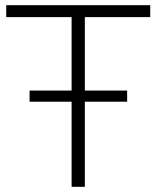

<svg xmlns="http://www.w3.org/2000/svg" viewBox="-20 -720 603 740"><path d="M256 0V-654H4V-700H559V-654H307V0ZM94 -328V-371H470V-328Z"/></svg>

Font: Modern
Style: Regular
Weight: 300
Designer: Julieta Ulanovsky
Foundry: Julieta Ulanovsky
Version: Version 8.000